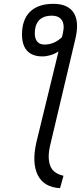

<svg xmlns="http://www.w3.org/2000/svg" viewBox="-20 -796 432 1004"><path d="M201 -501Q167 -501 143 -514Q119 -527 107 -552.5Q95 -578 95 -615Q95 -654 105.5 -684Q116 -714 137 -734.5Q158 -755 188.5 -765.5Q219 -776 259 -776Q300 -776 327.5 -762.5Q355 -749 369 -723Q383 -697 383 -659Q383 -645 380.5 -626.5Q378 -608 373 -588L243 -39Q227 27 242 69Q257 111 312 123L294 188Q209 183 177.5 119.5Q146 56 170 -51L286 -527Q266 -514 244 -507.5Q222 -501 201 -501ZM213 -563Q238 -563 261.5 -573Q285 -583 304 -602L309 -623Q311 -634 312 -642Q313 -650 313 -654Q313 -683 297 -698.5Q281 -714 251 -714Q222 -714 202 -703.5Q182 -693 172 -672Q162 -651 162 -621Q162 -593 175 -578Q188 -563 213 -563Z"/></svg>

Font: Ubuntu Sans
Style: Italic
Weight: 400
Italic angle: -13.5°
Designer: Dalton Maag Ltd
Foundry: Dalton Maag Ltd
Version: Version 1.006